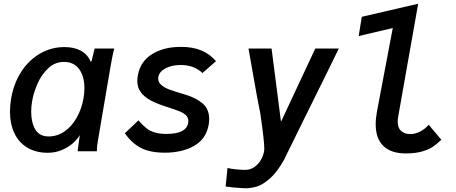

<svg xmlns="http://www.w3.org/2000/svg" viewBox="-20 -810 2440 1028"><path d="M33.5 -212Q33.5 -245.5 39.5 -282Q53.5 -364 94.2 -426.5Q135 -489 195 -523.5Q255 -558 325 -558Q378.5 -558 414.2 -537.8Q450 -517.5 465 -480L470.5 -483L486.5 -550H592Q585.5 -527 580.5 -501.2Q575.5 -475.5 571.5 -452L506 -67.5Q501.5 -41.5 500.2 -30.5Q499 -19.5 498.5 0H395.5L404 -63L407.5 -86.5L403 -80Q389 -58.5 364.8 -38.5Q340.5 -18.5 307.2 -5.2Q274 8 236 8Q173 8 127.2 -19Q81.5 -46 57.5 -95.8Q33.5 -145.5 33.5 -212ZM427.5 -285.5Q432 -312.5 432 -338Q432 -401 403.8 -439.8Q375.5 -478.5 322.5 -478.5Q274.5 -478.5 238.5 -444.8Q202.5 -411 181.2 -362.8Q160 -314.5 152 -268.5Q147 -240 147 -211.5Q147 -155 168.8 -117.2Q190.5 -79.5 241 -79.5Q287 -79.5 326 -106.8Q365 -134 391.2 -181Q417.5 -228 427.5 -285.5Z M648.5 -96.5 721 -165.5Q745.5 -138 764.2 -123.2Q783 -108.5 808.5 -100.8Q834 -93 872.5 -93Q976 -93 987.5 -151Q988.5 -155 988.5 -162Q988.5 -181 974.5 -193.8Q960.5 -206.5 938.8 -215Q917 -223.5 873.5 -237.5Q821.5 -254 787.5 -272Q753.5 -290 734.2 -315.8Q715 -341.5 715 -377.5Q715 -390 718.5 -409Q732.5 -482 794.8 -520.5Q857 -559 948 -559Q1013.5 -559 1059 -539.5Q1104.5 -520 1136.5 -482.5L1064 -419Q1019 -462 947.5 -462Q900 -462 866.2 -444.2Q832.5 -426.5 827.5 -397Q827 -394.5 827 -389.5Q827 -369 844 -354.8Q861 -340.5 884.5 -331.5Q908 -322.5 947 -311L973.5 -303Q1029.5 -286 1064.8 -256.2Q1100 -226.5 1100 -172.5Q1100 -156.5 1097.5 -143.5Q1084.5 -66.5 1020 -29.5Q955.5 7.5 862 7.5Q783.5 7.5 734.2 -18.2Q685 -44 648.5 -96.5Z M1292.5 99.5Q1320 99.5 1342 84.2Q1364 69 1377.5 45.2Q1391 21.5 1394.5 -3.5Q1395 -6.5 1395 -15Q1395 -59 1373 -206.5Q1363 -251 1334.5 -414.5Q1326.5 -464 1310.5 -550H1434L1484.5 -158L1668 -550H1794Q1755 -469 1607 -170.5Q1506 35 1501 45Q1464 111.5 1425.8 145Q1387.5 178.5 1359 187.5Q1330.5 196.5 1302.5 198Q1286.5 198.5 1247.2 195.2Q1208 192 1188 188.5L1198 89.5Q1218.5 94.5 1246.8 97Q1275 99.5 1292.5 99.5Z M1991.5 -145Q1991.5 -175 1998.5 -214L2083 -660L1900.5 -617L1917 -720L2219 -790L2112.5 -188.5Q2109.5 -173 2109.5 -160Q2109.5 -124 2128.8 -108Q2148 -92 2177.5 -92Q2202 -92 2228.5 -105.2Q2255 -118.5 2275.5 -142L2343 -61.5Q2318.5 -39 2298.8 -25Q2279 -11 2242.5 0.2Q2206 11.5 2153 11.5Q2073.5 11.5 2032.5 -28.5Q1991.5 -68.5 1991.5 -145Z"/></svg>

Font: JuliaMono SemiBold
Style: Italic
Weight: 600
Italic angle: -9°
Monospace: yes
Designer: cormullion
Foundry: corm
Version: Version 0.056; ttfautohint (v1.8.4)